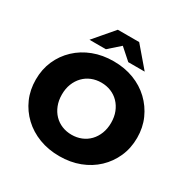

<svg xmlns="http://www.w3.org/2000/svg" viewBox="-201 -1086 1249 1277"><g transform="rotate(30 423.0 -447.5)"><path d="M423 14Q339 14 268 -13Q197 -40 144.5 -89.5Q92 -139 63 -205Q34 -271 34 -350Q34 -429 63 -495Q92 -561 144.5 -610.5Q197 -660 268 -687Q339 -714 423 -714Q508 -714 578.5 -687Q649 -660 701 -610.5Q753 -561 782.5 -495Q812 -429 812 -350Q812 -271 782.5 -204.5Q753 -138 701 -89Q649 -40 578.5 -13Q508 14 423 14ZM423 -150Q463 -150 497.5 -164Q532 -178 557.5 -204.5Q583 -231 597.5 -268Q612 -305 612 -350Q612 -396 597.5 -432.5Q583 -469 557.5 -495.5Q532 -522 497.5 -536Q463 -550 423 -550Q383 -550 348.5 -536Q314 -522 288.5 -495.5Q263 -469 248.5 -432.5Q234 -396 234 -350Q234 -305 248.5 -268Q263 -231 288.5 -204.5Q314 -178 348.5 -164Q383 -150 423 -150ZM211 -757 341 -909H505L635 -757H509L368 -882H478L337 -757Z"/></g></svg>

Font: Montserrat Thin ExtraBold
Style: Regular
Weight: 800
Version: Version 9.000